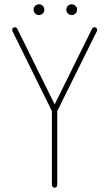

<svg xmlns="http://www.w3.org/2000/svg" viewBox="-20 -874 504 892"><path d="M161 -829C161 -829 161 -829 161 -829C161 -829 161 -829 161 -829C161 -829 161 -829 161 -829C161 -829 161 -829 161 -829ZM161 -854C147 -854 136 -843 136 -829C136 -815 147 -804 161 -804C175 -804 186 -815 186 -829C186 -843 175 -854 161 -854ZM313 -829C313 -829 313 -829 313 -829C313 -829 313 -829 313 -829C313 -829 313 -829 313 -829C313 -829 313 -829 313 -829ZM313 -854C299 -854 288 -843 288 -829C288 -815 299 -804 313 -804C327 -804 338 -815 338 -829C338 -843 327 -854 313 -854ZM246 -15V-358L430 -729C433 -736 431 -743 425 -746C418 -749 411 -747 408 -741L234 -389L60 -741C57 -747 50 -749 43 -746C37 -743 35 -736 38 -729L221 -358V-15C221 -8 227 -2 234 -2C241 -2 246 -8 246 -15Z"/></svg>

Font: LS
Style: LightAlt
Weight: 250
Designer: BSozoo
Foundry: BSozoo
Version: Version 001.000